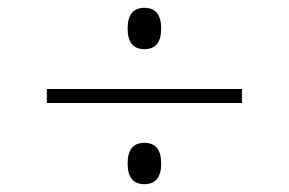

<svg xmlns="http://www.w3.org/2000/svg" viewBox="-20 -596 740 492"><path d="M100 -332V-368H600V-332ZM350 -470Q307 -470 307 -523Q307 -576 350 -576Q393 -576 393 -523Q393 -470 350 -470ZM350 -124Q307 -124 307 -177Q307 -230 350 -230Q393 -230 393 -177Q393 -124 350 -124Z"/></svg>

Font: Martian Mono Thin
Style: Regular
Weight: 100
Monospace: yes
Designer: Roman Shamin
Foundry: Evil Martians
Version: Version 1.000; ttfautohint (v1.8.4.7-5d5b)